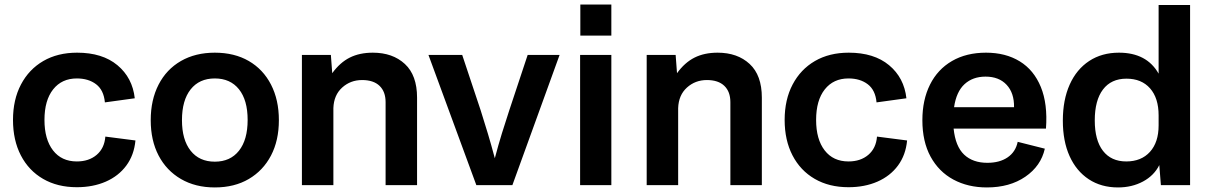

<svg xmlns="http://www.w3.org/2000/svg" viewBox="-20 -812 5304 842"><path d="M317 9Q232 9 169 -27.5Q106 -64 71.5 -130.5Q37 -197 37 -286Q37 -375 72 -441.5Q107 -508 170 -544.5Q233 -581 318 -581Q429 -581 495 -526Q561 -471 571 -381L440 -363Q435 -417 401.5 -442.5Q368 -468 317 -468Q251 -468 213 -420Q175 -372 175 -286Q175 -201 212.5 -152.5Q250 -104 317 -104Q370 -104 404 -133Q438 -162 442 -213L574 -196Q568 -132 534 -86Q500 -40 444 -15.5Q388 9 317 9Z M922 10Q837 10 773.5 -27Q710 -64 675.5 -130Q641 -196 641 -285Q641 -374 675.5 -441Q710 -508 773.5 -544.5Q837 -581 922 -581Q1008 -581 1071 -544.5Q1134 -508 1168.5 -441Q1203 -374 1203 -285Q1203 -196 1168.5 -130Q1134 -64 1071 -27Q1008 10 922 10ZM922 -103Q990 -103 1028 -151Q1066 -199 1066 -286Q1066 -373 1028 -420.5Q990 -468 922 -468Q854 -468 816 -420Q778 -372 778 -285Q778 -199 816 -151Q854 -103 922 -103Z M1304 0V-571H1431L1437 -491Q1471 -538 1514 -559.5Q1557 -581 1615 -581Q1702 -581 1755.5 -531.5Q1809 -482 1809 -384V0H1671V-364Q1671 -410 1644.5 -435.5Q1618 -461 1568 -461Q1517 -461 1480.5 -428Q1444 -395 1442 -338V0Z M2069 0 1859 -571H2007L2088 -328Q2106 -271 2120 -224.5Q2134 -178 2150 -118Q2165 -175 2181 -227Q2197 -279 2213 -327L2294 -571H2434L2227 0Z M2524 0V-571H2661V0ZM2525 -656V-792H2661V-656Z M2816 0V-571H2943L2949 -491Q2983 -538 3026 -559.5Q3069 -581 3127 -581Q3214 -581 3267.5 -531.5Q3321 -482 3321 -384V0H3183V-364Q3183 -410 3156.5 -435.5Q3130 -461 3080 -461Q3029 -461 2992.5 -428Q2956 -395 2954 -338V0Z M3701 9Q3616 9 3553 -27.5Q3490 -64 3455.5 -130.5Q3421 -197 3421 -286Q3421 -375 3456 -441.5Q3491 -508 3554 -544.5Q3617 -581 3702 -581Q3813 -581 3879 -526Q3945 -471 3955 -381L3824 -363Q3819 -417 3785.5 -442.5Q3752 -468 3701 -468Q3635 -468 3597 -420Q3559 -372 3559 -286Q3559 -201 3596.5 -152.5Q3634 -104 3701 -104Q3754 -104 3788 -133Q3822 -162 3826 -213L3958 -196Q3952 -132 3918 -86Q3884 -40 3828 -15.5Q3772 9 3701 9Z M4308 10Q4225 10 4161 -24.5Q4097 -59 4061 -125Q4025 -191 4025 -285Q4025 -374 4058.5 -441Q4092 -508 4155 -544.5Q4218 -581 4304 -581Q4390 -581 4452 -543Q4514 -505 4544.5 -430.5Q4575 -356 4567 -248H4162Q4170 -170 4208 -134Q4246 -98 4310 -98Q4364 -98 4399 -122Q4434 -146 4443 -190L4562 -160Q4545 -84 4476.5 -37Q4408 10 4308 10ZM4302 -476Q4246 -476 4210 -443Q4174 -410 4164 -342H4427Q4428 -404 4394.5 -440Q4361 -476 4302 -476Z M4641 -283Q4641 -374 4671 -441Q4701 -508 4756.5 -544.5Q4812 -581 4887 -581Q5009 -581 5061 -489V-790H5199V0H5071L5064 -88Q5041 -42 4992.5 -16Q4944 10 4883 10Q4809 10 4754.5 -26Q4700 -62 4670.5 -127.5Q4641 -193 4641 -283ZM4781 -284Q4781 -197 4817 -150.5Q4853 -104 4919 -104Q4985 -104 5023 -146Q5061 -188 5061 -262V-306Q5061 -382 5023.5 -424.5Q4986 -467 4920 -467Q4853 -467 4817 -419.5Q4781 -372 4781 -284Z"/></svg>

Font: BDO Grotesk DemiBold
Style: Regular
Weight: 600
Designer: Deni Anggara
Foundry: Lokal Container
Version: Version 2.000